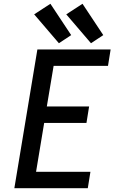

<svg xmlns="http://www.w3.org/2000/svg" viewBox="-20 -997 616 1017"><path d="M56 0H445L459 -87H171L214 -346H438L452 -433H228L264 -648H552L566 -735H178ZM462 -768 527 -811 417 -977 331 -921ZM292 -768 357 -811 247 -977 161 -921Z"/></svg>

Font: Iosevka Sparkle Medium
Style: Italic
Weight: 500
Italic angle: -9°
Designer: Belleve Invis
Foundry: Belleve Invis
Version: Version 4.5.0; ttfautohint (v1.8.3)